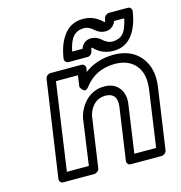

<svg xmlns="http://www.w3.org/2000/svg" viewBox="-119 -908 977 1039"><g transform="rotate(-15 369.5 -388.5)"><path d="M86.9 0 165 -539.1Q166.5 -549.8 175 -556.9Q183.6 -564 192.9 -564H366.2Q377 -564 383.3 -555.9Q389.6 -547.9 388.2 -539.1L384.8 -519Q451.2 -570.3 546.9 -571.8Q646.5 -571.8 698.7 -507.6Q751 -443.4 735.8 -339.8L687 0Q685.5 10.7 676.5 17.8Q667.5 24.9 658.2 24.9H485.8Q475.1 24.9 469.2 17.1Q463.4 9.3 464.8 0L506.8 -292Q511.7 -330.6 496.6 -349.9Q481.4 -369.1 448.2 -369.1Q412.6 -369.1 387.2 -346.7Q361.8 -324.2 351.1 -284.2L310.1 0Q308.6 10.7 299.3 17.8Q290 24.9 280.8 24.9H107.9Q97.2 24.9 91.3 17.1Q85.4 9.3 86.9 0ZM141.1 -24.9H264.2L300.8 -285.2Q300.8 -285.6 301.3 -286.6Q301.8 -287.6 301.8 -288.1Q316.4 -345.2 357.4 -382.1Q398.4 -418.9 455.1 -418.9Q508.8 -418.9 537.1 -383.3Q565.4 -347.7 557.1 -292L519 -24.9H641.1L686 -339.8Q698.2 -424.8 658.7 -473.4Q619.1 -522 540 -522Q431.6 -520.5 370.1 -438Q362.8 -428.2 355.5 -426.3Q348.1 -424.3 343 -428Q337.9 -431.6 333.7 -436.8Q329.6 -441.9 327.1 -446.3L325.2 -451.2L334 -514.2H210.9ZM282.2 -621.1Q294.9 -705.6 334.5 -753.7Q374 -801.8 439 -801.8Q459 -801.8 477.1 -796.9Q495.1 -792 507.1 -785.2Q519 -778.3 528.1 -771.5Q537.1 -764.6 542 -759.8L546.9 -754.9H549.8Q552.7 -757.8 555.2 -772Q556.6 -782.7 565.7 -789.8Q574.7 -796.9 584 -796.9H689Q699.7 -796.9 705.6 -789.1Q711.4 -781.2 710 -772Q697.3 -687 658.4 -639.4Q619.6 -591.8 555.2 -591.8Q534.7 -591.8 516.1 -596.7Q497.6 -601.6 485.6 -608.4Q473.6 -615.2 464.8 -622.3Q456.1 -629.4 451.2 -634.3Q446.3 -639.2 445.8 -639.2H443.8Q440.4 -635.7 438 -621.1Q436.5 -610.4 428 -603.3Q419.4 -596.2 410.2 -596.2H304.2Q293.5 -596.2 287.1 -604.2Q280.8 -612.3 282.2 -621.1ZM336.9 -646H395Q403.3 -669.9 420.9 -680.2Q435.5 -689 453.1 -689Q471.7 -689 486.8 -681.6Q502 -674.3 510.5 -665.5Q519 -656.7 533 -649.4Q546.9 -642.1 563 -642.1Q600.1 -642.1 621.8 -665Q643.6 -688 655.8 -747.1H599.1Q590.3 -725.1 574.2 -714.8Q560.1 -705.1 540 -705.1Q522 -705.1 506.8 -712.4Q491.7 -719.7 482.9 -728.5Q474.1 -737.3 460.4 -744.6Q446.8 -752 431.2 -752Q394 -752 371.6 -728.5Q349.1 -705.1 336.9 -646Z"/></g></svg>

Font: Trueno Bold Outline
Style: Italic
Weight: 700
Width: 6
Designer: Julieta Ulanovsky
Foundry: Julieta Ulanovsky
Version: Version 3.001b | FøM Fix